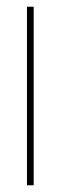

<svg xmlns="http://www.w3.org/2000/svg" viewBox="-20 -550 180 570"><path d="M60 0V-530H80V0Z"/></svg>

Font: Georama SemiCondensed Thin
Style: Regular
Weight: 100
Width: 4
Designer: Jean-Baptiste Levee
Foundry: Production Type
Version: Version 1.000